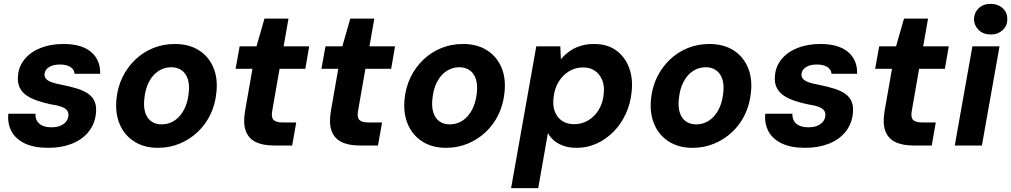

<svg xmlns="http://www.w3.org/2000/svg" viewBox="-20 -751 5219 991"><path d="M229 12Q155 12 107.5 -11Q60 -34 39 -74Q18 -114 23 -164H163Q162 -144 170.5 -128Q179 -112 198 -103Q217 -94 246 -94Q272 -94 290.5 -101.5Q309 -109 320 -122Q331 -135 333 -152Q335 -171 325 -182.5Q315 -194 294.5 -201Q274 -208 245 -212Q206 -220 172.5 -231.5Q139 -243 115.5 -259.5Q92 -276 80.5 -301.5Q69 -327 73 -362Q77 -409 107.5 -446Q138 -483 189.5 -503.5Q241 -524 307 -524Q402 -524 450.5 -482.5Q499 -441 497 -370H365Q363 -393 343 -405.5Q323 -418 289 -418Q254 -418 233 -404.5Q212 -391 210 -370Q208 -356 217 -345Q226 -334 246.5 -326.5Q267 -319 301 -313Q346 -304 380.5 -293Q415 -282 437.5 -265.5Q460 -249 469.5 -224.5Q479 -200 475 -164Q469 -110 436.5 -70Q404 -30 350.5 -9Q297 12 229 12Z M795 12Q724 12 673 -20.5Q622 -53 598 -109.5Q574 -166 581 -239Q587 -301 612.5 -353Q638 -405 678.5 -443.5Q719 -482 771 -503Q823 -524 883 -524Q954 -524 1005 -492.5Q1056 -461 1080.5 -404.5Q1105 -348 1097 -274Q1091 -212 1066 -160Q1041 -108 1000 -69.5Q959 -31 907 -9.5Q855 12 795 12ZM814 -109Q851 -109 880.5 -128.5Q910 -148 929.5 -184.5Q949 -221 954 -271Q959 -314 949 -343.5Q939 -373 917 -388.5Q895 -404 864 -404Q828 -404 798 -384.5Q768 -365 749 -328.5Q730 -292 725 -242Q720 -199 730 -169Q740 -139 762 -124Q784 -109 814 -109Z M1393 0Q1336 0 1299 -18.5Q1262 -37 1248 -76.5Q1234 -116 1245 -179L1283 -396H1196L1217 -512H1304L1345 -655H1469L1444 -512H1576L1556 -396H1423L1385 -178Q1379 -145 1392 -132Q1405 -119 1438 -119H1509L1488 0Z M1836 0Q1779 0 1742 -18.5Q1705 -37 1691 -76.5Q1677 -116 1688 -179L1726 -396H1639L1660 -512H1747L1788 -655H1912L1887 -512H2019L1999 -396H1866L1828 -178Q1822 -145 1835 -132Q1848 -119 1881 -119H1952L1931 0Z M2282 12Q2211 12 2160 -20.5Q2109 -53 2085 -109.5Q2061 -166 2068 -239Q2074 -301 2099.5 -353Q2125 -405 2165.5 -443.5Q2206 -482 2258 -503Q2310 -524 2370 -524Q2441 -524 2492 -492.5Q2543 -461 2567.5 -404.5Q2592 -348 2584 -274Q2578 -212 2553 -160Q2528 -108 2487 -69.5Q2446 -31 2394 -9.5Q2342 12 2282 12ZM2301 -109Q2338 -109 2367.5 -128.5Q2397 -148 2416.5 -184.5Q2436 -221 2441 -271Q2446 -314 2436 -343.5Q2426 -373 2404 -388.5Q2382 -404 2351 -404Q2315 -404 2285 -384.5Q2255 -365 2236 -328.5Q2217 -292 2212 -242Q2207 -199 2217 -169Q2227 -139 2249 -124Q2271 -109 2301 -109Z M2618 220 2748 -512H2872L2875 -445Q2894 -468 2919 -486Q2944 -504 2976 -514Q3008 -524 3046 -524Q3114 -524 3159.5 -491.5Q3205 -459 3226.5 -403Q3248 -347 3240 -276Q3234 -215 3209.5 -162.5Q3185 -110 3146.5 -71Q3108 -32 3059.5 -10Q3011 12 2957 12Q2920 12 2891 2.5Q2862 -7 2841.5 -24Q2821 -41 2808 -64L2758 220ZM2943 -110Q2983 -110 3016 -129.5Q3049 -149 3070.5 -184.5Q3092 -220 3096 -266Q3101 -306 3088.5 -337Q3076 -368 3051 -385.5Q3026 -403 2990 -403Q2950 -403 2917 -383Q2884 -363 2862.5 -327.5Q2841 -292 2837 -245Q2832 -205 2844 -174.5Q2856 -144 2881.5 -127Q2907 -110 2943 -110Z M3554 12Q3483 12 3432 -20.5Q3381 -53 3357 -109.5Q3333 -166 3340 -239Q3346 -301 3371.5 -353Q3397 -405 3437.5 -443.5Q3478 -482 3530 -503Q3582 -524 3642 -524Q3713 -524 3764 -492.5Q3815 -461 3839.5 -404.5Q3864 -348 3856 -274Q3850 -212 3825 -160Q3800 -108 3759 -69.5Q3718 -31 3666 -9.5Q3614 12 3554 12ZM3573 -109Q3610 -109 3639.5 -128.5Q3669 -148 3688.5 -184.5Q3708 -221 3713 -271Q3718 -314 3708 -343.5Q3698 -373 3676 -388.5Q3654 -404 3623 -404Q3587 -404 3557 -384.5Q3527 -365 3508 -328.5Q3489 -292 3484 -242Q3479 -199 3489 -169Q3499 -139 3521 -124Q3543 -109 3573 -109Z M4136 12Q4062 12 4014.5 -11Q3967 -34 3946 -74Q3925 -114 3930 -164H4070Q4069 -144 4077.5 -128Q4086 -112 4105 -103Q4124 -94 4153 -94Q4179 -94 4197.5 -101.5Q4216 -109 4227 -122Q4238 -135 4240 -152Q4242 -171 4232 -182.5Q4222 -194 4201.5 -201Q4181 -208 4152 -212Q4113 -220 4079.5 -231.5Q4046 -243 4022.5 -259.5Q3999 -276 3987.5 -301.5Q3976 -327 3980 -362Q3984 -409 4014.5 -446Q4045 -483 4096.5 -503.5Q4148 -524 4214 -524Q4309 -524 4357.5 -482.5Q4406 -441 4404 -370H4272Q4270 -393 4250 -405.5Q4230 -418 4196 -418Q4161 -418 4140 -404.5Q4119 -391 4117 -370Q4115 -356 4124 -345Q4133 -334 4153.5 -326.5Q4174 -319 4208 -313Q4253 -304 4287.5 -293Q4322 -282 4344.5 -265.5Q4367 -249 4376.5 -224.5Q4386 -200 4382 -164Q4376 -110 4343.5 -70Q4311 -30 4257.5 -9Q4204 12 4136 12Z M4694 0Q4637 0 4600 -18.5Q4563 -37 4549 -76.5Q4535 -116 4546 -179L4584 -396H4497L4518 -512H4605L4646 -655H4770L4745 -512H4877L4857 -396H4724L4686 -178Q4680 -145 4693 -132Q4706 -119 4739 -119H4810L4789 0Z M4908 0 4999 -512H5139L5048 0ZM5094 -573Q5055 -573 5031.5 -596Q5008 -619 5007 -652Q5008 -686 5031.5 -708.5Q5055 -731 5093 -731Q5131 -731 5155.5 -708.5Q5180 -686 5179 -652Q5180 -619 5155.5 -596Q5131 -573 5094 -573Z"/></svg>

Font: DM Sans 12pt ExtraBold
Style: Italic
Weight: 800
Italic angle: -10°
Version: Version 4.004;gftools[0.9.30]